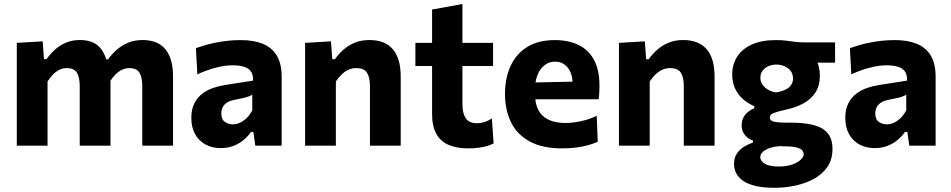

<svg xmlns="http://www.w3.org/2000/svg" viewBox="-20 -707 4614 932"><path d="M61.5 0Q61.5 -53.7 61.5 -103.8Q61.5 -154 61.5 -216V-266Q61.5 -323.3 61.5 -381.3Q61.5 -439.4 61.5 -499L187.2 -506.3L193.4 -420H206.2Q222.9 -444.2 246 -465.3Q269.2 -486.5 299.4 -499.6Q329.6 -512.7 367.9 -512.7Q425.7 -512.7 457.4 -483.8Q489 -454.9 499.9 -401L510.2 -399.5Q513.2 -385.1 514.7 -369.3Q516.3 -353.5 516.3 -335.9Q516.3 -303 516.3 -274.7Q516.3 -246.4 516.3 -216Q516.3 -155.1 516.3 -104.4Q516.3 -53.7 516.3 0H367Q367 -53.7 367 -103.5Q367 -153.3 367 -208V-288.1Q367 -331.9 353.4 -354.1Q339.7 -376.4 304.4 -376.4Q284.1 -376.4 267.1 -367.6Q250 -358.7 236 -343.9Q222 -329 210.8 -311.5V-208Q210.8 -152.1 210.8 -102.9Q210.8 -53.7 210.8 0ZM670.6 0Q670.6 -53.7 670.6 -103.5Q670.6 -153.3 670.6 -208V-288.1Q670.6 -331.9 657 -354.1Q643.3 -376.4 608.1 -376.4Q587.7 -376.4 570.7 -367.7Q553.6 -358.9 539.4 -344.2Q525.1 -329.4 513.8 -311.5L491.7 -418.9H504.6Q522.3 -443.7 546.4 -465.1Q570.5 -486.5 601.7 -499.6Q632.9 -512.7 672.2 -512.7Q746.3 -512.7 783.1 -467.7Q819.9 -422.8 819.9 -335.9Q819.9 -303 819.9 -274.7Q819.9 -246.4 819.9 -216Q819.9 -155.1 819.9 -104.4Q819.9 -53.7 819.9 0Z M1051.6 11.9Q1008.7 11.9 976.5 -6Q944.4 -24 926.5 -56.8Q908.7 -89.7 908.7 -134.4Q908.7 -176.8 923.5 -205.5Q938.4 -234.3 962.2 -252.3Q986 -270.3 1014.3 -280Q1042.5 -289.6 1069.4 -293.8L1208.5 -315.7Q1209.7 -344.5 1197.7 -360.7Q1185.7 -377 1162.8 -383.5Q1139.9 -390 1108.7 -390Q1091.7 -390 1071.7 -387.4Q1051.7 -384.7 1029.8 -379.1Q1007.9 -373.5 984.8 -365.4Q961.7 -357.3 937.9 -345.9L931 -473.4Q949.6 -480.1 973.5 -487Q997.3 -494 1025.5 -499.8Q1053.6 -505.6 1084.8 -509Q1116 -512.4 1149.2 -512.4Q1211.5 -512.4 1255.9 -494.3Q1300.2 -476.2 1323.7 -437Q1347.2 -397.8 1347.2 -335.1Q1347.2 -310.5 1347.2 -275Q1347.2 -239.5 1347.2 -211.3V-164.1Q1347.2 -126 1347.2 -85.8Q1347.2 -45.7 1347.2 0H1219.3L1209.9 -66.7H1198.6Q1185.1 -47.3 1164.5 -29.2Q1143.8 -11.2 1115.6 0.3Q1087.3 11.9 1051.6 11.9ZM1110.8 -103.4Q1128.7 -103.4 1146 -111.8Q1163.4 -120.2 1178.5 -135.3Q1193.6 -150.5 1204.6 -171.3V-247.9Q1198.5 -243.4 1189.3 -239.7Q1180.1 -235.9 1162.3 -231.6Q1144.4 -227.4 1112.8 -221.1Q1094.8 -217.4 1081.8 -209Q1068.8 -200.6 1061.5 -187.2Q1054.3 -173.9 1054.3 -155.9Q1054.3 -127.4 1071.5 -115.4Q1088.8 -103.4 1110.8 -103.4Z M1461 0Q1461 -53.7 1461 -103.8Q1461 -154 1461 -216V-266Q1461 -323.3 1461 -381.3Q1461 -439.4 1461 -499L1586.7 -506.3L1592.9 -419.6H1605.7Q1622.6 -444 1646.5 -465.3Q1670.3 -486.5 1701.8 -499.6Q1733.2 -512.7 1773.1 -512.7Q1848.1 -512.7 1886.6 -468.3Q1925.1 -423.9 1925.1 -335.9Q1925.1 -303 1925.1 -274.7Q1925.1 -246.4 1925.1 -216Q1925.1 -155.1 1925.1 -104.4Q1925.1 -53.7 1925.1 0H1775.8Q1775.8 -53.7 1775.8 -103.5Q1775.8 -153.3 1775.8 -208V-288.1Q1775.8 -331.9 1761.4 -354.1Q1747.1 -376.4 1709.4 -376.4Q1687.8 -376.4 1669.8 -367.7Q1651.8 -358.9 1637 -344.2Q1622.2 -329.4 1610.3 -311.5V-208Q1610.3 -152.1 1610.3 -102.9Q1610.3 -53.7 1610.3 0Z M2252.9 13.3Q2197.6 13.3 2158.3 -3.4Q2118.9 -20.1 2098.1 -57Q2077.4 -93.9 2077.4 -154.3Q2077.4 -187.1 2077.4 -221.3Q2077.4 -255.6 2077.4 -293Q2077.4 -330.3 2077.4 -371.9Q2077.4 -413.6 2077.4 -461.4Q2077.4 -518.1 2077.4 -565Q2077.4 -611.8 2077.4 -660.8L2224.7 -687.4Q2224.7 -648.4 2224.7 -613.6Q2224.7 -578.8 2224.7 -542.3Q2224.7 -505.7 2224.7 -461.4V-201.4Q2224.7 -155.8 2241.4 -132.2Q2258.1 -108.7 2295.9 -108.7Q2311.9 -108.7 2330.9 -114.5Q2349.9 -120.2 2367.6 -132.4L2376.1 -11.4Q2363.2 -3.5 2343.2 2.1Q2323.2 7.6 2299.7 10.5Q2276.2 13.3 2252.9 13.3ZM1996.4 -386.7V-499H2373.4V-386.7Q2326.5 -386.7 2279.3 -386.7Q2232 -386.7 2187.9 -386.7H2121.5Z M2708.1 13.2Q2611.5 13.2 2550.3 -20.8Q2489.2 -54.8 2460.2 -114.3Q2431.3 -173.9 2431.3 -251Q2431.3 -327.8 2458.5 -386.8Q2485.6 -445.8 2539.4 -479.1Q2593.2 -512.4 2673 -512.4Q2741.1 -512.4 2789.6 -488.2Q2838.1 -464.1 2864 -415.1Q2889.9 -366.1 2889.9 -291.5Q2889.9 -271.4 2889 -255.8Q2888.1 -240.3 2885.6 -225L2757.3 -273.4Q2758.3 -280.1 2758.8 -287.1Q2759.3 -294.2 2759.3 -300.2Q2759.3 -350.3 2735.6 -379Q2711.9 -407.8 2674.3 -407.8Q2646.1 -407.8 2624.2 -391.2Q2602.2 -374.7 2589.7 -344.5Q2577.1 -314.3 2577.1 -273V-248.7Q2577.1 -204.8 2592.8 -173.8Q2608.6 -142.9 2641.6 -126.4Q2674.6 -109.9 2725.9 -109.9Q2745.8 -109.9 2772 -113.6Q2798.3 -117.4 2825.6 -125.1Q2853 -132.9 2876.6 -145L2881.5 -18.9Q2862.2 -10 2836.3 -2.6Q2810.3 4.7 2778 9Q2745.7 13.2 2708.1 13.2ZM2489.1 -225V-304.9L2798.5 -311.4L2885.6 -286.8V-225Z M2984.5 0Q2984.5 -53.7 2984.5 -103.8Q2984.5 -154 2984.5 -216V-266Q2984.5 -323.3 2984.5 -381.3Q2984.5 -439.4 2984.5 -499L3110.2 -506.3L3116.4 -419.6H3129.2Q3146.1 -444 3170 -465.3Q3193.8 -486.5 3225.3 -499.6Q3256.7 -512.7 3296.6 -512.7Q3371.6 -512.7 3410.1 -468.3Q3448.6 -423.9 3448.6 -335.9Q3448.6 -303 3448.6 -274.7Q3448.6 -246.4 3448.6 -216Q3448.6 -155.1 3448.6 -104.4Q3448.6 -53.7 3448.6 0H3299.3Q3299.3 -53.7 3299.3 -103.5Q3299.3 -153.3 3299.3 -208V-288.1Q3299.3 -331.9 3284.9 -354.1Q3270.6 -376.4 3232.9 -376.4Q3211.3 -376.4 3193.3 -367.7Q3175.3 -358.9 3160.5 -344.2Q3145.7 -329.4 3133.8 -311.5V-208Q3133.8 -152.1 3133.8 -102.9Q3133.8 -53.7 3133.8 0Z M3740.5 204.6Q3684 204.6 3645.8 195.2Q3607.6 185.7 3585.1 169.3Q3562.5 152.8 3552.8 132.1Q3543.1 111.5 3543.1 89.5Q3543.1 56.5 3559.2 35.1Q3575.2 13.8 3596.8 2Q3618.3 -9.8 3634.8 -14.8V-25Q3624.6 -27.6 3611.9 -36.5Q3599.1 -45.3 3589.6 -60.9Q3580 -76.4 3580 -99.2Q3580 -115.7 3586.3 -131.1Q3592.6 -146.6 3606.1 -159.5Q3619.6 -172.3 3641.4 -181.4V-191.6Q3625.4 -198 3606.9 -210.1Q3588.4 -222.2 3571.8 -240.8Q3555.3 -259.4 3544.8 -285.5Q3534.3 -311.7 3534.3 -346.3Q3534.3 -393 3557.6 -430.7Q3580.8 -468.3 3628.1 -490.3Q3675.4 -512.4 3747.6 -512.4Q3775.6 -512.4 3796.4 -509.6Q3817.3 -506.8 3839.9 -503.9Q3862.6 -501.1 3896.4 -501.1H4033.6V-402.7Q3987 -402.7 3944.5 -402.7Q3902 -402.7 3857.8 -402.7L3897.1 -464.5Q3929.1 -443.5 3944.4 -411.8Q3959.7 -380.2 3959.7 -339.3Q3959.7 -290.8 3938.1 -257.8Q3916.4 -224.9 3879.7 -205Q3843.1 -185.2 3798 -175.4Q3756.3 -166.3 3736.5 -158.8Q3716.7 -151.3 3716.7 -136.7Q3716.7 -126.8 3725.1 -121.5Q3733.6 -116.1 3751.5 -113.9Q3769.5 -111.7 3798.1 -111.7H3818.2Q3881.7 -111.7 3927.1 -100.6Q3972.5 -89.4 3996.8 -61.6Q4021 -33.7 4021 16.2Q4021 67.4 3996.1 103.5Q3971.1 139.5 3929.7 161.8Q3888.2 184.1 3838.8 194.4Q3789.4 204.6 3740.5 204.6ZM3759.2 101.3Q3800.4 101.3 3827.6 90.9Q3854.8 80.5 3868.1 66.8Q3881.4 53.1 3881.4 42.8Q3881.4 30.6 3873.1 21.6Q3864.8 12.6 3842 7.7Q3819.2 2.8 3775.4 2.8H3759.9Q3739.4 4.1 3718.7 10.8Q3698.1 17.4 3684.3 28.9Q3670.5 40.3 3670.5 55.7Q3670.5 64.5 3675.7 72.7Q3680.8 81 3691.5 87.4Q3702.1 93.9 3719 97.6Q3735.8 101.3 3759.2 101.3ZM3744.8 -258.3Q3758 -259.7 3772.8 -264.1Q3787.6 -268.4 3800.5 -276.2Q3813.3 -284 3821.3 -296.3Q3829.4 -308.5 3829.4 -325.5Q3829.4 -348.3 3817.5 -363.4Q3805.6 -378.4 3787 -386Q3768.5 -393.5 3748 -393.5Q3728.2 -393.5 3710.6 -386Q3693 -378.4 3682 -364.1Q3671 -349.9 3671 -330Q3671 -310.6 3681.4 -295.8Q3691.8 -281.1 3708.7 -271.5Q3725.5 -261.9 3744.8 -258.3Z M4226.1 11.9Q4183.2 11.9 4151 -6Q4118.9 -24 4101 -56.8Q4083.2 -89.7 4083.2 -134.4Q4083.2 -176.8 4098 -205.5Q4112.9 -234.3 4136.7 -252.3Q4160.5 -270.3 4188.8 -280Q4217 -289.6 4243.9 -293.8L4383 -315.7Q4384.2 -344.5 4372.2 -360.7Q4360.2 -377 4337.3 -383.5Q4314.4 -390 4283.2 -390Q4266.2 -390 4246.2 -387.4Q4226.2 -384.7 4204.3 -379.1Q4182.4 -373.5 4159.3 -365.4Q4136.2 -357.3 4112.4 -345.9L4105.5 -473.4Q4124.1 -480.1 4148 -487Q4171.8 -494 4200 -499.8Q4228.1 -505.6 4259.3 -509Q4290.5 -512.4 4323.7 -512.4Q4386 -512.4 4430.4 -494.3Q4474.7 -476.2 4498.2 -437Q4521.7 -397.8 4521.7 -335.1Q4521.7 -310.5 4521.7 -275Q4521.7 -239.5 4521.7 -211.3V-164.1Q4521.7 -126 4521.7 -85.8Q4521.7 -45.7 4521.7 0H4393.8L4384.4 -66.7H4373.1Q4359.6 -47.3 4339 -29.2Q4318.3 -11.2 4290.1 0.3Q4261.8 11.9 4226.1 11.9ZM4285.3 -103.4Q4303.2 -103.4 4320.5 -111.8Q4337.9 -120.2 4353 -135.3Q4368.1 -150.5 4379.1 -171.3V-247.9Q4373 -243.4 4363.8 -239.7Q4354.6 -235.9 4336.8 -231.6Q4318.9 -227.4 4287.3 -221.1Q4269.3 -217.4 4256.3 -209Q4243.3 -200.6 4236 -187.2Q4228.8 -173.9 4228.8 -155.9Q4228.8 -127.4 4246 -115.4Q4263.3 -103.4 4285.3 -103.4Z"/></svg>

Font: Commissioner Thin
Style: Regular
Weight: 100
Designer: Kostas Bartsokas
Foundry: Kostas Bartsokas
Version: Version 1.001;gftools[0.9.23]